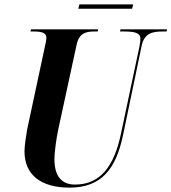

<svg xmlns="http://www.w3.org/2000/svg" viewBox="-20 -848 784 878"><path d="M338 -808H584L589 -828H343ZM298 10C446 10 510 -78 542 -227L628 -640C640 -697 680 -704 723 -704H742L744 -714H531L529 -704H545C590 -704 622 -700 622 -671C622 -664 621 -650 618 -637L533 -236C502 -89 440 -4 323 -4C264 -4 229 -40 229 -119C229 -157 239 -221 246 -254L330 -642C341 -696 372 -704 411 -704H427L429 -714H122L119 -704H133C169 -704 192 -699 192 -675C192 -665 189 -651 184 -629L104 -255C99 -226 92 -181 92 -156C92 -50 165 10 298 10Z"/></svg>

Font: Noto Serif Display Condensed
Style: Bold Italic
Weight: 700
Width: 3
Italic angle: -12°
Designer: Monotype Design Team
Foundry: Monotype Imaging Inc.
Version: Version 2.009